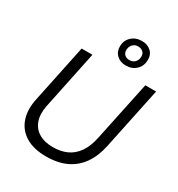

<svg xmlns="http://www.w3.org/2000/svg" viewBox="-224 -1119 1185 1275"><g transform="rotate(30 369.0 -481.5)"><path d="M319.7 10Q225.3 10 164 -26.9Q102.7 -63.9 79.4 -130.4Q56.1 -196.9 74.4 -283.9L167.4 -729H250.1L156.9 -281.4Q143.6 -215.7 160.2 -167.1Q176.9 -118.4 220.3 -92.3Q263.7 -66.1 328.3 -66.1Q387.7 -66.1 433.8 -86.9Q479.9 -107.7 512.1 -153.1Q544.3 -198.4 559.4 -272L655.6 -729H738.3L639.6 -257.3Q622 -171.4 580.9 -111.6Q539.7 -51.9 474.8 -20.9Q409.9 10 319.7 10ZM476.6 -777.7Q432.9 -777.7 405.9 -803.9Q379 -830 380 -872Q382 -917 412.9 -944.9Q443.7 -972.9 490.9 -972.9Q534.4 -972.9 561.3 -947.2Q588.1 -921.6 586.1 -879.3Q584.9 -835 554.4 -806.4Q523.9 -777.7 476.6 -777.7ZM479.4 -820.9Q504.7 -820.9 520.7 -836.7Q536.7 -852.6 537.7 -878.7Q538.4 -902.9 523.6 -915.9Q508.7 -929 486.3 -929Q460.7 -929 445.4 -912.2Q430.1 -895.4 429.1 -871.9Q428.1 -847.3 442.8 -834.1Q457.4 -820.9 479.4 -820.9Z"/></g></svg>

Font: Mona Sans
Style: Italic
Weight: 200
Italic angle: -11.6951°
Designer: Deni Anggara
Foundry: GitHub
Version: Version 2.000